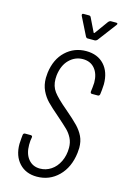

<svg xmlns="http://www.w3.org/2000/svg" viewBox="-135 -956 666 1025"><g transform="rotate(15 198.5 -444.0)"><path d="M43 -137Q43 -147 45 -167L47 -188Q49 -198 58 -198H89Q94 -198 96.5 -195Q99 -192 98 -188L95 -169Q94 -161 94 -146Q94 -96 118 -67Q142 -38 182 -38Q215 -38 243 -56.5Q271 -75 287.5 -109Q304 -143 304 -185Q304 -215 292 -238.5Q280 -262 262 -279.5Q244 -297 203 -333Q162 -368 139.5 -391Q117 -414 102.5 -444.5Q88 -475 88 -514Q88 -523 90 -543Q100 -620 147 -664Q194 -708 260 -708Q323 -708 359.5 -668.5Q396 -629 396 -561Q396 -552 394 -530L391 -505Q389 -495 380 -495H348Q339 -495 339 -505L342 -530Q344 -548 344 -556Q344 -604 320 -633Q296 -662 254 -662Q211 -662 179 -630.5Q147 -599 140 -542Q139 -535 139 -522Q139 -482 160 -453.5Q181 -425 237 -378Q284 -338 307.5 -313.5Q331 -289 344 -262Q357 -235 357 -199Q357 -191 355 -171Q345 -89 296 -40.5Q247 8 177 8Q116 8 79.5 -31.5Q43 -71 43 -137ZM186 -889Q186 -896 194 -896H224Q232 -896 235 -889L272 -813Q272 -812 274 -812Q276 -812 277 -813L332 -889Q339 -896 345 -896H375Q381 -896 382 -892.5Q383 -889 379 -884L302 -782Q295 -775 289 -775H248Q242 -775 238 -782L187 -884Q186 -886 186 -889Z"/></g></svg>

Font: Barlow Condensed Light
Style: Italic
Weight: 300
Width: 3
Italic angle: -7°
Designer: Jeremy Tribby
Foundry: Tribby Type
Version: Version 1.408